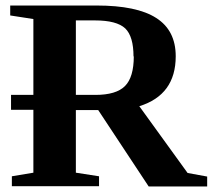

<svg xmlns="http://www.w3.org/2000/svg" viewBox="-20 -676 771 696"><path d="M255 -277V-50L339 -37V-1H23V-37L101 -50V-278H20V-332H101V-607L17 -620V-656H330Q476 -656 546 -611Q617 -566 617 -472Q617 -332 485 -291L660 -49L731 -36V0H519L336 -277ZM465 -472 464 -471Q464 -544 434 -573Q403 -602 324 -602H255V-332H326Q401 -332 433 -364Q465 -396 465 -472Z"/></svg>

Font: Libra Serif Modern
Style: Bold
Weight: 700
Designer: Stefan Peev, Context Ltd
Foundry: Ascender Corporation
Version: Version 1.000